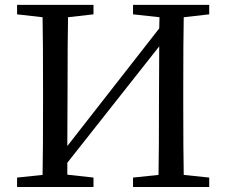

<svg xmlns="http://www.w3.org/2000/svg" viewBox="-20 -753 911 773"><path d="M822.3 -695.3 719.7 -683.6Q717.8 -588.9 717.8 -392.6V-338.9Q717.8 -145.5 719.7 -48.8L822.3 -38.1V0H515.6V-38.1L618.2 -48.8Q620.1 -144.5 620.1 -357.4L621.1 -566.4L251 -97.7V-49.8L356.4 -38.1V0H48.8V-38.1L151.4 -48.8Q153.3 -144.5 153.3 -338.9V-392.6Q153.3 -587.9 151.4 -683.6L48.8 -695.3V-733.4H356.4V-695.3L253.9 -683.6Q252 -588.9 252 -392.6L251 -165L621.1 -638.7L622.1 -683.6L515.6 -695.3V-733.4H822.3Z"/></svg>

Font: GenYoMin TW TTF Medium
Style: Regular
Weight: 500
Version: Version 1.300